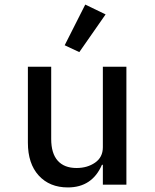

<svg xmlns="http://www.w3.org/2000/svg" viewBox="-20 -808 680 840"><path d="M430 -87H426Q383 12 277 12Q197 12 149.5 -40Q102 -92 102 -184V-516H204V-200Q204 -137 232.5 -105Q261 -73 315 -73Q362 -73 396 -96.5Q430 -120 430 -164V-516H533V0H430ZM327 -580 263 -610 353 -788 442 -745Z"/></svg>

Font: Writer Medium
Style: Regular
Weight: 500
Monospace: yes
Designer: Mike Abbink, Paul van der Laan, Pieter van Rosmalen
Foundry: Bold Monday
Version: Version 2.001 2020